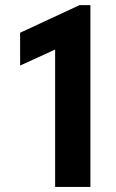

<svg xmlns="http://www.w3.org/2000/svg" viewBox="-20 -740 461 760"><path d="M198.2 -543.9 59.6 -480.5V-610.4L294.9 -719.7H337.9V0H198.2Z"/></svg>

Font: Reddit Sans Strawberry
Style: Bold
Weight: 700
Designer: Stephen Hutchings
Foundry: Reddit
Version: Version 1.013